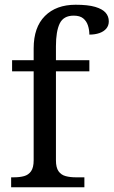

<svg xmlns="http://www.w3.org/2000/svg" viewBox="-20 -790 479 810"><path d="M27 0V-42H40Q63 -42 81.5 -47Q100 -52 111 -67.5Q122 -83 122 -114V-489H31V-536H122V-586Q122 -675 169.5 -722.5Q217 -770 299 -770Q351 -770 381.5 -761Q412 -752 425.5 -736.5Q439 -721 439 -700Q439 -682 428.5 -669.5Q418 -657 399.5 -650.5Q381 -644 357 -644Q357 -664 351 -682.5Q345 -701 331 -712.5Q317 -724 291 -724Q248 -724 232 -691Q216 -658 216 -595V-536H357V-489H216V-114Q216 -83 227 -67.5Q238 -52 257 -47Q276 -42 298 -42H336V0Z"/></svg>

Font: Noto Serif Tamil
Style: Regular
Weight: 400
Designer: Indian Type Foundry, Tom Grace, and the Monotype Design Team
Foundry: Monotype Imaging Inc.
Version: Version 2.003